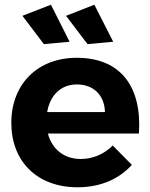

<svg xmlns="http://www.w3.org/2000/svg" viewBox="-20 -788 637 814"><path d="M275 -611 196 -768 75 -721 166 -601ZM460 -611 380 -768 260 -721 351 -601ZM305 -543C141 -543 28 -433 28 -267C28 -104 137 6 309 6C406 6 485 -29 539 -89L458 -171C421 -134 373 -114 322 -114C253 -114 201 -154 183 -222H569C582 -418 494 -543 305 -543ZM180 -313C192 -384 238 -430 306 -430C377 -430 423 -384 425 -313Z"/></svg>

Font: Juman SemiBold
Style: Regular
Weight: 600
Designer: Bandar Raffah (Arabic) Julieta Ulanovsky (Latin)
Foundry: Caramella
Version: Version 5.022;PS 005.022;hotconv 1.0.88;makeotf.lib2.5.64775